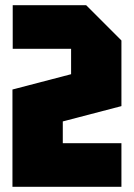

<svg xmlns="http://www.w3.org/2000/svg" viewBox="-20 -720 516 740"><path d="M448 -168V0H28V-375L254 -434V-532H29V-700H312L448 -564V-311L222 -252V-168Z"/></svg>

Font: Tektur Condensed ExtraBold
Style: Regular
Weight: 800
Width: 3
Designer: Adam Jagosz
Foundry: Adam Jagosz
Version: Version 1.005;gftools[0.9.30]